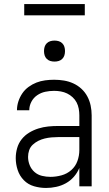

<svg xmlns="http://www.w3.org/2000/svg" viewBox="-20 -923 540 951"><path d="M208 8Q178 8 148.5 -0.5Q119 -9 98 -30.5Q77 -52 67.5 -81Q58 -110 58 -140Q58 -165 65 -189.5Q72 -214 87.5 -233.5Q103 -253 124.5 -266Q146 -279 170 -286.5Q194 -294 218.5 -296.5Q243 -299 268 -299H373V-352Q373 -368 370 -384.5Q367 -401 359.5 -415.5Q352 -430 339.5 -441.5Q327 -453 312.5 -460Q298 -467 281.5 -470Q265 -473 248 -473Q226 -473 204.5 -468.5Q183 -464 164.5 -451.5Q146 -439 135.5 -419Q125 -399 125 -377H64Q64 -399 71 -420.5Q78 -442 90.5 -460.5Q103 -479 121.5 -492.5Q140 -506 160.5 -514Q181 -522 203.5 -525Q226 -528 248 -528Q273 -528 297 -524Q321 -520 343 -510Q365 -500 383 -483.5Q401 -467 412.5 -445.5Q424 -424 429 -400Q434 -376 434 -352V0H373V-91Q363 -67 346 -47.5Q329 -28 306.5 -15.5Q284 -3 258.5 2.5Q233 8 208 8ZM230 -47Q257 -47 284.5 -54.5Q312 -62 333 -80.5Q354 -99 363.5 -125.5Q373 -152 373 -180V-244H268Q252 -244 235 -242.5Q218 -241 201.5 -237Q185 -233 170 -225.5Q155 -218 142.5 -206.5Q130 -195 124.5 -179Q119 -163 119 -146Q119 -125 127 -105Q135 -85 151 -71Q167 -57 188 -52Q209 -47 230 -47ZM250 -618Q239 -618 229 -621Q219 -624 211.5 -631.5Q204 -639 201 -649Q198 -659 198 -670Q198 -681 201 -691Q204 -701 211.5 -708.5Q219 -716 229 -719Q239 -722 250 -722Q261 -722 271 -719Q281 -716 288.5 -708.5Q296 -701 299 -691Q302 -681 302 -670Q302 -659 299 -649Q296 -639 288.5 -631.5Q281 -624 271 -621Q261 -618 250 -618ZM400 -847H100V-903H400Z"/></svg>

Font: Iosevka Custom Light
Style: Regular
Weight: 300
Monospace: yes
Designer: Belleve Invis
Foundry: Belleve Invis
Version: Version 27.3.5